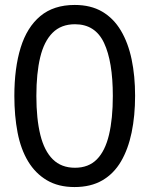

<svg xmlns="http://www.w3.org/2000/svg" viewBox="-20 -746 603 776"><path d="M281 10Q216 10 169.5 -17.5Q123 -45 93.5 -94Q64 -143 51 -210.5Q38 -278 38 -358Q38 -471 63.5 -553.5Q89 -636 143 -681Q197 -726 282 -726Q347 -726 393 -699Q439 -672 468.5 -622.5Q498 -573 512 -506Q526 -439 526 -359Q526 -278 512 -210.5Q498 -143 469 -93.5Q440 -44 393.5 -17Q347 10 281 10ZM283 -68Q338 -68 371.5 -102Q405 -136 420.5 -201Q436 -266 436 -358Q436 -497 400.5 -572.5Q365 -648 283 -648Q227 -648 192.5 -613.5Q158 -579 142.5 -514.5Q127 -450 127 -358Q127 -266 143 -201Q159 -136 193.5 -102Q228 -68 283 -68Z"/></svg>

Font: Noto Sans Mono SemiCondensed
Style: Regular
Weight: 400
Width: 4
Designer: Monotype Design Team
Foundry: Monotype Imaging Inc.
Version: Version 2.010